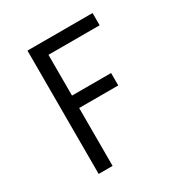

<svg xmlns="http://www.w3.org/2000/svg" viewBox="-171 -863 942 991"><g transform="rotate(-30 300.0 -367.5)"><path d="M132 0V-735H520V-662H215V-419H448V-345H215V0Z"/></g></svg>

Font: Iosevka Fixed Extended
Style: Regular
Weight: 400
Width: 7
Monospace: yes
Designer: Belleve Invis
Foundry: Belleve Invis
Version: Version 24.1.1; ttfautohint (v1.8.4)